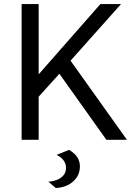

<svg xmlns="http://www.w3.org/2000/svg" viewBox="-20 -688 672 945"><path d="M86.4 0V-668H170.3V-322.1L474.1 -668H575.7L327.2 -389.3L604.8 0H503.5L272.3 -324.9L170.3 -212.2V0ZM254.5 237.4 217.8 206.2Q239.8 204.7 259.5 197.6Q279.1 190.4 292 175.5Q305 160.6 305 137.8Q305 118 292.9 101.4Q280.9 84.8 258.4 74.5L320.3 49.5Q348.7 67 361 86.8Q373.3 106.5 373.3 130.9Q373.3 162.4 357.2 185.9Q341 209.5 314.2 222.7Q287.4 235.9 254.5 237.4Z"/></svg>

Font: Atkinson Hyperlegible Mono ExtraLight
Style: Regular
Weight: 200
Monospace: yes
Designer: Elliott Scott, Megan Eiswerth, Linus Boman, Theodore Petrosky, Letters from Sweden
Foundry: Applied Design Works, Letters from Sweden
Version: Version 2.001